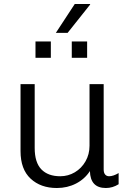

<svg xmlns="http://www.w3.org/2000/svg" viewBox="-20 -933 658 963"><path d="M154 -191Q154 -118 187.5 -83.5Q221 -49 282 -49Q322 -49 355.5 -69Q389 -89 409 -124Q429 -159 429 -202V-511H500V-83Q500 -66 507.5 -57.5Q515 -49 527 -49Q548 -49 575 -65V-9Q545 10 511 10Q433 10 431 -75Q405 -35 361.5 -12.5Q318 10 265 10Q184 10 133.5 -37Q83 -84 83 -175V-511H154ZM432 -913V-910L319 -768H260L355 -913ZM235 -643H158V-725H235ZM417 -643H340V-725H417Z"/></svg>

Font: Chivo Light
Style: Regular
Weight: 300
Designer: Hector Gatti
Foundry: Omnibus-Type
Version: Version 1.007